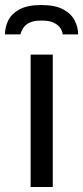

<svg xmlns="http://www.w3.org/2000/svg" viewBox="-53 -743 331 763"><path d="M68.7 0V-526H156.7V0ZM110.7 -723Q167.3 -723 199 -705.3Q230.7 -687.6 244.1 -660.8Q257.6 -634 257.6 -606.2H196.3Q195.3 -617.2 187.6 -630.1Q179.8 -643 161.9 -652.1Q144 -661.3 111.6 -661.3Q79.6 -661.3 62.7 -652.1Q45.9 -643 38.3 -630.1Q30.8 -617.2 27.9 -606.2H-33.4Q-33.4 -634 -20.7 -660.8Q-8 -687.6 23.8 -705.3Q55.5 -723 110.7 -723Z"/></svg>

Font: Archivo Variable SemiBold
Style: Regular
Weight: 600
Designer: Hector Gatti
Foundry: Omnibus-Type
Version: Version 2.001